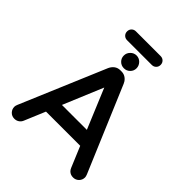

<svg xmlns="http://www.w3.org/2000/svg" viewBox="-263 -1094 1256 1256"><g transform="rotate(45 364.5 -466.5)"><path d="M251 -950.2H479.5Q497.1 -950.2 508.8 -938.5Q520.5 -926.8 520.5 -909.2Q520.5 -891.6 508.8 -879.9Q497.1 -868.2 479.5 -868.2H251Q233.4 -868.2 221.7 -879.9Q210 -891.6 210 -909.2Q210 -926.8 221.7 -938.5Q233.4 -950.2 251 -950.2ZM407.2 -824.2Q424.8 -805.7 424.8 -781.7Q424.8 -757.8 407.7 -740.7Q390.6 -723.6 365.7 -723.6Q340.8 -723.6 323.7 -740.7Q306.6 -757.8 306.6 -782.2Q306.6 -806.6 324.2 -824.2Q341.8 -841.8 365.7 -841.8Q389.6 -841.8 407.2 -824.2ZM37.1 -39.1Q37.1 -48.8 43 -62.5L292 -651.4Q301.8 -672.9 318.8 -685.5Q335.9 -698.2 359.4 -698.2H369.1Q406.2 -698.2 428.7 -666Q432.6 -659.2 436.5 -651.4L685.5 -62.5Q691.4 -47.9 691.4 -39.1Q691.4 -15.6 675.3 0.5Q659.2 16.6 635.7 16.6Q611.3 16.6 595.7 1Q587.9 -6.8 583 -18.6L522.5 -163.1H206.1L145.5 -18.6Q138.7 -2 124.5 7.3Q110.4 16.6 92.8 16.6Q68.4 16.6 52.7 0Q37.1 -16.6 37.1 -39.1ZM479.5 -267.6 364.3 -543.9 249 -267.6Z"/></g></svg>

Font: FakePearl
Style: SemiBold
Weight: 400
Version: Version 1.2